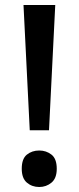

<svg xmlns="http://www.w3.org/2000/svg" viewBox="-20 -734 315 768"><path d="M99 -213 74 -714H201L176 -213ZM137 14Q108 14 87.5 -3.5Q67 -21 67 -59Q67 -99 87.5 -115.5Q108 -132 137 -132Q165 -132 186 -115.5Q207 -99 207 -59Q207 -21 186 -3.5Q165 14 137 14Z"/></svg>

Font: Noto Sans Adlam Medium
Style: Regular
Weight: 500
Version: Version 3.001